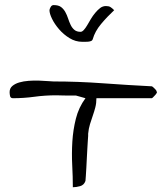

<svg xmlns="http://www.w3.org/2000/svg" viewBox="-20 -746 658 771"><path d="M285.2 -362.3Q284.2 -362.3 273.9 -362.3Q263.7 -362.3 251 -362.3Q238.3 -362.3 225.6 -362.8Q212.9 -363.3 207 -363.3Q160.2 -363.3 117.7 -357.4Q75.2 -351.6 32.2 -351.6Q22.5 -351.6 20.5 -359.9Q18.6 -368.2 18.6 -376Q18.6 -391.6 29.8 -400.9Q41 -410.2 57.6 -415Q74.2 -419.9 94.7 -421.4Q115.2 -422.9 134.8 -422.4Q154.3 -421.9 170.4 -420.4Q186.5 -418.9 195.3 -418.9Q292 -418.9 392.6 -411.6Q493.2 -404.3 589.8 -399.4Q590.8 -399.4 593.8 -397Q596.7 -394.5 600.1 -391.1Q603.5 -387.7 606 -384.8Q608.4 -381.8 608.4 -379.9Q608.4 -378.9 609.4 -378.9V-377L610.4 -376Q610.4 -375 609.9 -374.5Q609.4 -374 609.4 -373Q608.4 -372.1 608.4 -371.1Q607.4 -369.1 604.5 -365.7Q601.6 -362.3 598.6 -359.4Q595.7 -356.4 593.3 -354Q590.8 -351.6 589.8 -351.6H367.2Q367.2 -332 362.8 -314.9Q358.4 -297.9 352.5 -281.2Q346.7 -264.6 341.3 -247.1Q335.9 -229.5 334 -209V-200.2Q333 -192.4 332.5 -178.2Q332 -164.1 330.6 -146.5Q329.1 -128.9 328.6 -109.4Q328.1 -89.8 326.7 -71.8Q325.2 -53.7 324.7 -39.6Q324.2 -25.4 323.2 -19.5Q317.4 -2.9 301.8 1.5Q286.1 5.9 272.5 5.9Q272.5 -36.1 270 -83Q267.6 -129.9 270.5 -177.2Q273.4 -224.6 284.7 -269.5Q295.9 -314.5 323.2 -351.6ZM178.7 -705.1Q178.7 -709 183.1 -717.3Q187.5 -725.6 195.3 -725.6Q214.8 -725.6 225.1 -717.8Q235.4 -710 242.2 -697.8Q249 -685.5 253.4 -671.9Q257.8 -658.2 263.7 -646Q269.5 -633.8 278.8 -626Q288.1 -618.2 303.7 -618.2Q309.6 -618.2 316.4 -625.5Q323.2 -632.8 330.1 -644.5Q336.9 -656.2 344.7 -669.4Q352.5 -682.6 362.3 -694.3Q372.1 -706.1 382.3 -713.9Q392.6 -721.7 405.3 -721.7Q417 -721.7 423.3 -717.8Q429.7 -713.9 438.5 -705.1Q410.2 -678.7 385.7 -649.4Q361.3 -620.1 352.5 -588.9Q350.6 -583 345.2 -581.1Q339.8 -579.1 334 -578.6Q328.1 -578.1 321.8 -578.1Q315.4 -578.1 310.5 -578.1Q283.2 -578.1 259.3 -592.8Q235.4 -607.4 217.3 -628.4Q199.2 -649.4 189 -670.4Q178.7 -691.4 178.7 -705.1Z"/></svg>

Font: Swanky and Moo Moo
Style: Regular
Weight: 400
Designer: Kimberly Geswein
Foundry: Kimberly Geswein
Version: Version 1.002 2001